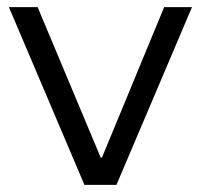

<svg xmlns="http://www.w3.org/2000/svg" viewBox="-20 -520 565 540"><path d="M217.5 0 5 -500H85.8L263.3 -76.7H266.7L441.7 -500H520L307.5 0Z"/></svg>

Font: Funnel Display Light Light
Style: Regular
Weight: 300
Version: Version 1.000